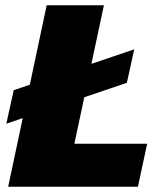

<svg xmlns="http://www.w3.org/2000/svg" viewBox="-20 -708 615 728"><path d="M4 -239 32 -366 489 -521 461 -394ZM11 0 157 -688H374L262 -163H538L503 0Z"/></svg>

Font: Saira SemiExpanded ExtraBold
Style: Italic
Weight: 800
Width: 6
Italic angle: -12°
Designer: Hector Gatti with collaboration of the Omnibus-Type team
Foundry: Omnibus-Type
Version: Version 1.101